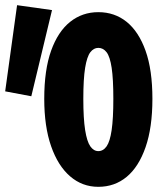

<svg xmlns="http://www.w3.org/2000/svg" viewBox="-25 -710 645 742"><path d="M355 12Q293 12 246 -28.5Q199 -69 172.5 -145Q146 -221 146 -328Q146 -440 172.5 -514Q199 -588 246 -625.5Q293 -663 355 -663Q418 -663 464.5 -625.5Q511 -588 537.5 -514Q564 -440 564 -328Q564 -217 537.5 -141Q511 -65 464.5 -26.5Q418 12 355 12ZM355 -126Q374 -126 387 -144.5Q400 -163 406.5 -207.5Q413 -252 413 -328Q413 -405 406.5 -448Q400 -491 387 -508Q374 -525 355 -525Q337 -525 324 -508Q311 -491 304 -448Q297 -405 297 -328Q297 -252 304 -207.5Q311 -163 324 -144.5Q337 -126 355 -126ZM96 -338 -5 -357 41 -690 176 -671Z"/></svg>

Font: Source Code Pro ExtraBold
Style: Regular
Weight: 800
Monospace: yes
Designer: Paul D. Hunt, Teo Tuominen
Foundry: Adobe Systems Incorporated
Version: Version 1.018;hotconv 1.0.116;makeotfexe 2.5.65601